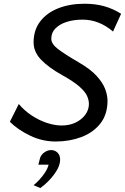

<svg xmlns="http://www.w3.org/2000/svg" viewBox="-20 -730 655 1007"><path d="M615.2 -657.7 572.8 -564.5Q500 -627 412.6 -627Q367.2 -627 330.1 -615.2Q293 -603.5 271 -581.3Q249 -559.1 249 -526.9Q249 -500 282.7 -473.9Q316.4 -447.8 390.6 -404.3Q453.6 -368.2 486.6 -332Q519.5 -295.9 531.7 -262.7Q543.9 -229.5 543.9 -202.1Q543.9 -129.4 506.1 -81.8Q468.3 -34.2 406.2 -11Q344.2 12.2 272.5 12.2Q201.7 12.2 137.5 -18.8Q73.2 -49.8 31.7 -91.3L78.6 -184.6Q107.4 -149.9 146 -124.5Q184.6 -99.1 225.8 -85.4Q267.1 -71.8 303.2 -71.8Q345.2 -71.8 377.4 -87.6Q409.7 -103.5 428 -129.2Q446.3 -154.8 446.3 -184.6Q446.3 -205.1 436.5 -227.1Q426.8 -249 396.5 -275.9Q366.2 -302.7 303.7 -337.4Q236.3 -375 196.3 -416Q156.2 -457 156.2 -507.8Q156.2 -572.3 190.7 -617.4Q225.1 -662.6 285.4 -686.5Q345.7 -710.4 423.3 -710.4Q480 -710.4 526.9 -697.3Q573.7 -684.1 615.2 -657.7ZM181.2 133.8 190.9 95.7Q199.2 77.6 215.3 67.4Q231.4 57.1 248 57.1Q268.1 57.1 281.7 70.6Q295.4 84 295.4 106.4Q295.4 142.1 264.4 184.1Q233.4 226.1 191.4 256.3L156.2 241.2Q170.4 230 186.8 212.4Q203.1 194.8 216.6 174.1Q230 153.3 234.9 133.8Z"/></svg>

Font: Andika
Style: Italic
Weight: 400
Italic angle: -14°
Designer: Victor Gaultney, Annie Olsen, Julie Remington, Don Collingsworth, Eric Hays, Becca Hirsbrunner
Foundry: SIL International
Version: Version 6.101